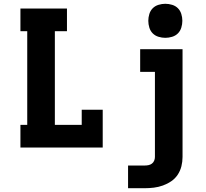

<svg xmlns="http://www.w3.org/2000/svg" viewBox="-20 -780 1090 1015"><path d="M88 0V-120H124V-615H88V-735H334V-615H270V-120H412V-200H523V0ZM657 215V95H745Q755 95 765 93Q775 91 783 85Q791 79 795 69.5Q799 60 799 50V-400H721V-520H945V50Q945 75 939 99Q933 123 919.5 143.5Q906 164 885.5 178Q865 192 841.5 200.5Q818 209 793.5 212Q769 215 745 215ZM854 -580Q836 -580 818 -585.5Q800 -591 787.5 -603.5Q775 -616 769.5 -634Q764 -652 764 -670Q764 -688 769.5 -706Q775 -724 787.5 -736.5Q800 -749 818 -754.5Q836 -760 854 -760Q872 -760 890 -754.5Q908 -749 920.5 -736.5Q933 -724 938.5 -706Q944 -688 944 -670Q944 -652 938.5 -634Q933 -616 920.5 -603.5Q908 -591 890 -585.5Q872 -580 854 -580Z"/></svg>

Font: Iosevka Etoile Heavy
Style: Regular
Weight: 900
Designer: Belleve Invis
Foundry: Belleve Invis
Version: Version 22.1.2; ttfautohint (v1.8.4)